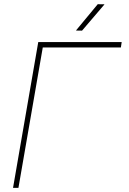

<svg xmlns="http://www.w3.org/2000/svg" viewBox="-20 -916 627 936"><path d="M569.3 -684.6H188.5L69.8 0H43.5L166.5 -710.9H573.2ZM456.5 -895.5 489.7 -895 379.9 -766.6 350.1 -767.1Z"/></svg>

Font: Roboto Mono Thin
Style: Italic
Weight: 250
Designer: Google
Version: Version 2.000985; 2015; ttfautohint (v1.3)